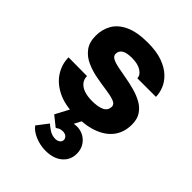

<svg xmlns="http://www.w3.org/2000/svg" viewBox="-219 -631 993 993"><g transform="rotate(45 277.0 -135.0)"><path d="M275 12Q196 12 143 -14.5Q90 -41 63 -84Q36 -127 36 -176L172 -175Q172 -151 186 -134.5Q200 -118 224.5 -110Q249 -102 282 -102Q325 -102 350 -114Q375 -126 375 -155Q375 -172 352 -180.5Q329 -189 292.5 -194Q256 -199 215.5 -206.5Q175 -214 138.5 -230Q102 -246 79 -276Q56 -306 56 -355Q56 -401 77.5 -438.5Q99 -476 147 -498Q195 -520 272 -520Q337 -520 380.5 -504Q424 -488 450.5 -462.5Q477 -437 488.5 -407.5Q500 -378 500 -351H364Q364 -373 339 -389.5Q314 -406 271 -406Q230 -406 212.5 -394Q195 -382 195 -361Q195 -345 212.5 -336Q230 -327 258 -321.5Q286 -316 320.5 -310Q355 -304 389 -294.5Q423 -285 451 -269.5Q479 -254 496.5 -228Q514 -202 514 -162Q514 -108 486.5 -69Q459 -30 405.5 -9Q352 12 275 12ZM292 250Q254 250 217 234.5Q180 219 163 195L210 134Q218 142 239 156.5Q260 171 286 171Q300 171 310.5 163.5Q321 156 321 143Q321 131 311 123Q301 115 286 115Q270 115 261 120.5Q252 126 247 129L192 85L238 -2H324L298 48Q330 42 357.5 53Q385 64 402 88.5Q419 113 419 146Q419 192 385 221Q351 250 292 250Z"/></g></svg>

Font: Inclusive Sans
Style: Regular
Weight: 400
Designer: Olivia King
Foundry: Olivia King
Version: Version 2.004